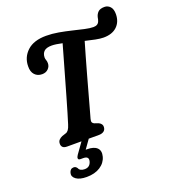

<svg xmlns="http://www.w3.org/2000/svg" viewBox="-172 -882 1083 1231"><g transform="rotate(-20 369.5 -267.0)"><path d="M356 -115.5Q351.5 -99.5 355.5 -91.8Q359.5 -84 368.5 -80.5L396 -71Q420 -58.5 418.5 -37.5Q417.5 -18.5 404.5 -9.2Q391.5 0 371 0H154Q133.5 0 124.5 -9.2Q115.5 -18.5 116 -33Q116 -48.5 125 -58.2Q134 -68 148.5 -74L174.5 -82.5Q185 -85.5 193.2 -96.8Q201.5 -108 208.5 -131Q216 -155 229.8 -200.8Q243.5 -246.5 260 -304.5Q276.5 -362.5 294 -423.5Q311.5 -484.5 327 -539.2Q342.5 -594 353.5 -632.5Q332.5 -637 314.2 -639.8Q296 -642.5 282.5 -642.5Q245.5 -642.5 229.8 -627.5Q214 -612.5 213.5 -586Q213.5 -576.5 217.2 -567.2Q221 -558 221 -544.5Q221 -522.5 205 -506.5Q189 -490.5 163 -490.5Q132 -490.5 113 -511Q94 -531.5 95 -569Q95.5 -630.5 140.2 -672Q185 -713.5 269.5 -713.5Q310.5 -713.5 354.2 -705.8Q398 -698 439.8 -687.8Q481.5 -677.5 516.8 -669.8Q552 -662 575.5 -662Q606.5 -662 615.5 -686.5Q618.5 -693.5 619.5 -699Q620.5 -704.5 621.5 -710Q626 -731 640 -745.2Q654 -759.5 684.5 -759.5Q707.5 -759.5 723.2 -742.2Q739 -725 738.5 -690Q737.5 -638 704.8 -607.2Q672 -576.5 613.5 -576.5Q591.5 -576.5 559.5 -582.8Q527.5 -589 491.5 -598Q479.5 -557.5 463.8 -502.5Q448 -447.5 431.5 -388Q415 -328.5 399.8 -273.5Q384.5 -218.5 373 -176.5Q361.5 -134.5 356 -115.5ZM258.5 -9H308L259 60Q263.5 60 269 60Q315 60 335.8 80.5Q356.5 101 346.5 139Q336 178.5 299 202.5Q262 226.5 206.5 226.5Q159 226.5 134.5 208.8Q110 191 116.5 166.5Q123.5 139.5 147 139.5Q155.5 139.5 160.8 143.2Q166 147 170 152.5Q175 165 185.8 170Q196.5 175 211 175Q247.5 175 257 138.5Q265.5 105 225.5 105H207.5Q193 105 191.8 95.8Q190.5 86.5 200 73Z"/></g></svg>

Font: Fraunces 9pt S100 SemiBold
Style: Italic
Weight: 600
Italic angle: -16°
Version: Version 1.000; ttfautohint (v1.8.3)